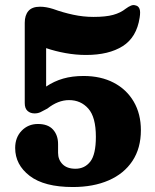

<svg xmlns="http://www.w3.org/2000/svg" viewBox="-20 -738 622 772"><path d="M41 -143Q41 -185.5 67.2 -212.5Q93.5 -239.5 132.5 -239.5Q173 -239.5 193.2 -217Q213.5 -194.5 213.5 -158.5V-123.5Q213.5 -96 231.5 -77.8Q249.5 -59.5 283.5 -59.5Q320.5 -59.5 343 -88.2Q365.5 -117 365.5 -188Q365.5 -267 335.2 -301.2Q305 -335.5 257.5 -335.5Q213.5 -335.5 170.5 -301.5Q153.5 -292 142.8 -287Q132 -282 119 -282Q102 -282 90.8 -292Q79.5 -302 79.5 -323.5V-646.5Q79.5 -676.5 94.2 -693.8Q109 -711 141 -711Q165 -711 193.5 -702Q233.5 -687.5 274.2 -678.8Q315 -670 356 -670Q405 -670 435 -678.2Q465 -686.5 485.5 -703Q497 -711.5 506.8 -715.5Q516.5 -719.5 526 -716Q536 -714 540.8 -703Q545.5 -692 541.5 -667Q529.5 -588 473.5 -552.5Q417.5 -517 326 -517Q285 -517 243.5 -524.5Q202 -532 165.5 -544.5V-390Q197.5 -411.5 234 -422Q270.5 -432.5 316 -432.5Q385.5 -432.5 437.2 -405.5Q489 -378.5 517.8 -329.2Q546.5 -280 546.5 -214.5Q546.5 -142 512.5 -90.8Q478.5 -39.5 417 -12.8Q355.5 14 273 14Q158 14 99.5 -30.8Q41 -75.5 41 -143Z"/></svg>

Font: Fraunces 72pt SuperSoft
Style: Bold
Weight: 700
Version: Version 1.000;[0bf87f6ff]